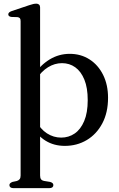

<svg xmlns="http://www.w3.org/2000/svg" viewBox="-20 -764 634 1020"><path d="M193 -724.5V168Q193 181.5 198 188.2Q203 195 213 197L246.5 202.5Q255 205 259.2 209Q263.5 213 263.5 219.5Q263.5 227 258 231.2Q252.5 235.5 242 235.5H51Q41 235.5 35.5 231.2Q30 227 30 219.5Q30 213.5 34.2 209.5Q38.5 205.5 46 202.5L69.5 197.5Q79 194.5 84.2 188Q89.5 181.5 89.5 168.5V-651.5Q89.5 -662.5 85.8 -667Q82 -671.5 73.5 -673L39.5 -674Q32 -675.5 28 -678.8Q24 -682 24 -688Q24 -699 43 -705.5L135.5 -736.5Q149 -741 157.2 -742.8Q165.5 -744.5 173.5 -744.5Q182.5 -744.5 187.8 -739.2Q193 -734 193 -724.5ZM171.5 -342 158.5 -365Q195.5 -419 244.2 -448.5Q293 -478 350.5 -478Q409.5 -478 455.5 -448.5Q501.5 -419 527.8 -366.2Q554 -313.5 554 -244.5Q554 -166 523.5 -108.5Q493 -51 441 -20Q389 11 324.5 11Q266.5 11 222 -16.5Q177.5 -44 151 -95L171.5 -122.5Q194.5 -78 229.5 -55.5Q264.5 -33 305 -33Q345 -33 376.8 -54.8Q408.5 -76.5 427.2 -120.8Q446 -165 446 -232Q446 -297.5 428.2 -341Q410.5 -384.5 379.8 -406.5Q349 -428.5 309.5 -428.5Q270.5 -428.5 235.2 -406.8Q200 -385 171.5 -342Z"/></svg>

Font: Fraunces 20pt
Style: Regular
Weight: 400
Version: Version 1.000;[b76b70a41]